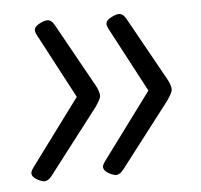

<svg xmlns="http://www.w3.org/2000/svg" viewBox="-38 -492 491 470"><g transform="rotate(-5 207.5 -257.0)"><path d="M270 -453Q280 -453 287 -441L376 -281Q383 -267 383 -258Q383 -253 379 -246Q375 -239 371 -233L248 -73Q239 -61 229 -61Q223 -61 211 -67.5Q199 -74 199 -84Q199 -89 209 -102L326 -260L245 -413Q242 -418 240 -423Q238 -428 238 -431Q238 -440 250.5 -446.5Q263 -453 270 -453ZM94 -453Q104 -453 111 -441L200 -281Q207 -267 207 -258Q207 -253 203 -246Q199 -239 195 -233L72 -73Q63 -61 53 -61Q47 -61 35 -67.5Q23 -74 23 -84Q23 -89 33 -102L150 -260L69 -413Q66 -418 64 -423Q62 -428 62 -431Q62 -440 74.5 -446.5Q87 -453 94 -453Z"/></g></svg>

Font: Asap Condensed Condensed Light
Style: Italic
Weight: 300
Width: 3
Italic angle: -6°
Designer: Pablo Cosgaya
Foundry: Omnibus-Type
Version: Version 3.001; ttfautohint (v1.8.4.7-5d5b)